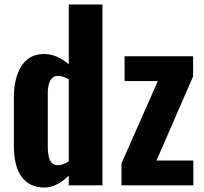

<svg xmlns="http://www.w3.org/2000/svg" viewBox="-20 -830 912 860"><path d="M179 10Q113 10 77.5 -37Q42 -84 42 -181V-393Q42 -449 56.5 -493Q71 -537 101 -562.5Q131 -588 178 -588Q209 -588 237 -575Q265 -562 288 -542V-810H439V0H288V-43Q263 -19 235.5 -4.5Q208 10 179 10ZM240 -90Q250 -90 262.5 -94.5Q275 -99 288 -107V-475Q277 -481 265 -485.5Q253 -490 241 -490Q215 -490 204.5 -468Q194 -446 194 -415V-171Q194 -148 198 -129.5Q202 -111 212 -100.5Q222 -90 240 -90ZM524 0V-98L687 -467H538V-578H845V-488L681 -111H846V0Z"/></svg>

Font: Oswald SemiBold
Style: Regular
Weight: 600
Designer: Vernon Adams
Foundry: Vernon Adams
Version: Version 4.100; ttfautohint (v1.8.1.43-b0c9)